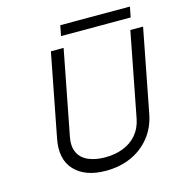

<svg xmlns="http://www.w3.org/2000/svg" viewBox="-117 -906 963 1020"><g transform="rotate(-15 364.5 -396.0)"><path d="M342 9Q228 9 170 -52.5Q112 -114 134 -225L222 -680H292L202 -215Q192 -163 209 -128.5Q226 -94 265 -77.5Q304 -61 356 -61Q411 -61 455.5 -78.5Q500 -96 529.5 -130.5Q559 -165 569 -215L659 -680H729L641 -225Q627 -151 584.5 -98.5Q542 -46 480 -18.5Q418 9 342 9ZM295 -744 306 -801H689L678 -744Z"/></g></svg>

Font: Teachers
Style: Italic
Weight: 400
Italic angle: -11°
Designer: Alfredo Marco Pradil, Chank Diesel
Version: Version 1.001